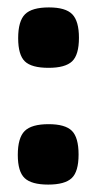

<svg xmlns="http://www.w3.org/2000/svg" viewBox="-20 -488 265 518"><path d="M111 -305Q65 -305 47 -322.5Q29 -340 29 -385Q29 -431 47.5 -449.5Q66 -468 112 -468Q157 -468 175 -449.5Q193 -431 193 -386Q193 -340 174.5 -322.5Q156 -305 111 -305ZM110 10Q65 10 46.5 -7.5Q28 -25 28 -70Q28 -116 46.5 -134.5Q65 -153 111 -153Q156 -153 174 -135Q192 -117 192 -71Q192 -25 173.5 -7.5Q155 10 110 10Z"/></svg>

Font: Fredoka SemiBold
Style: Regular
Weight: 600
Designer: Ben Nathan
Foundry: Milena B. Brandão, Ben Nathan
Version: Version 2.001